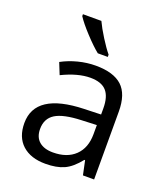

<svg xmlns="http://www.w3.org/2000/svg" viewBox="-142 -863 839 971"><g transform="rotate(20 278.0 -378.0)"><path d="M415 0 398.9 -76.2H395Q355 -25.9 315.2 -8.1Q275.4 9.8 215.8 9.8Q136.2 9.8 91.1 -31.2Q45.9 -72.3 45.9 -147.9Q45.9 -310.1 305.2 -317.9L396 -320.8V-354Q396 -417 368.9 -447Q341.8 -477.1 282.2 -477.1Q215.3 -477.1 130.9 -436L106 -498Q145.5 -519.5 192.6 -531.7Q239.7 -543.9 287.1 -543.9Q382.8 -543.9 429 -501.5Q475.1 -459 475.1 -365.2V0ZM231.9 -57.1Q307.6 -57.1 350.8 -98.6Q394 -140.1 394 -214.8V-263.2L313 -259.8Q216.3 -256.3 173.6 -229.7Q130.9 -203.1 130.9 -147Q130.9 -103 157.5 -80.1Q184.1 -57.1 231.9 -57.1ZM328.1 -606H274.4Q242.7 -631.3 199.2 -678.2Q155.8 -725.1 136.2 -755.9V-766.1H235.4Q251 -732.4 278.8 -688.2Q306.6 -644 328.1 -618.2Z"/></g></svg>

Font: f08745844
Style: Regular
Weight: 400
Foundry: Ascender Corporation
Version: Version 1.10